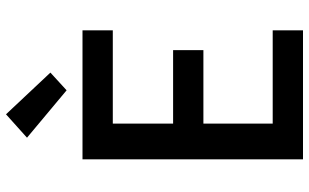

<svg xmlns="http://www.w3.org/2000/svg" viewBox="-215 -815 1030 640"><g transform="rotate(-90 300.0 -495.0)"><path d="M89 0V-735H519V-634H208V-433H453V-332H208V-101H519V0ZM319 -788 161 -920 239 -990 378 -842Z"/></g></svg>

Font: Iosevka Custom Extended
Style: Bold
Weight: 700
Width: 7
Monospace: yes
Designer: Belleve Invis
Foundry: Belleve Invis
Version: Version 11.2.4; ttfautohint (v1.8.4)